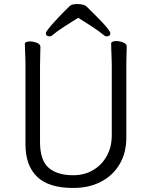

<svg xmlns="http://www.w3.org/2000/svg" viewBox="-20 -912 750 950"><path d="M367 -824Q332 -802 297.5 -780Q263 -758 238 -737Q233 -732 225 -732Q207 -732 207 -748Q207 -753 218.5 -768Q230 -783 248.5 -803.5Q267 -824 287.5 -845Q308 -866 326 -883Q331 -888 341.5 -890Q352 -892 364 -892Q377 -892 389.5 -889Q402 -886 408 -880Q420 -868 439.5 -849Q459 -830 479 -809Q499 -788 512.5 -771Q526 -754 526 -748Q526 -732 508 -732Q500 -732 495 -737Q470 -758 436 -780Q402 -802 367 -824ZM533 -595Q533 -609 532 -630Q531 -651 530.5 -670Q530 -689 530 -697Q530 -703 537.5 -706Q545 -709 555 -709Q572 -709 589.5 -702Q607 -695 607 -682Q607 -670 606 -645Q605 -620 605 -594V-230Q605 -156 572 -100Q539 -44 480 -13Q421 18 342 18Q221 18 163.5 -37.5Q106 -93 106 -198V-586Q106 -617 104.5 -647.5Q103 -678 103 -695Q103 -701 110.5 -704Q118 -707 128 -707Q145 -707 162.5 -700Q180 -693 180 -680Q180 -668 179 -639Q178 -610 178 -584V-210Q178 -119 220.5 -82Q263 -45 342 -45Q398 -45 441 -70.5Q484 -96 508.5 -140.5Q533 -185 533 -242Z"/></svg>

Font: Klee One SemiBold
Style: Regular
Weight: 600
Designer: Fontworks Inc.
Foundry: Fontworks Inc.
Version: Version 1.00;January 12, 2022;FontCreator 13.0.0.2683 64-bit